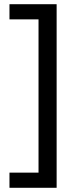

<svg xmlns="http://www.w3.org/2000/svg" viewBox="-20 -734 369 912"><path d="M25 86H163V-642H25V-714H249V158H25Z"/></svg>

Font: Noto Sans Marchen
Style: Regular
Weight: 400
Designer: Monotype Design Team
Foundry: Monotype Imaging Inc.
Version: Version 2.003; ttfautohint (v1.8.4.7-5d5b)